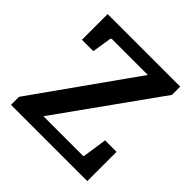

<svg xmlns="http://www.w3.org/2000/svg" viewBox="-174 -822 972 972"><g transform="rotate(45 312.0 -335.5)"><path d="M39.1 0V-57.6L421.9 -596.7H163.6Q162.1 -596.7 161.4 -596.2Q160.6 -595.7 159.7 -594Q158.7 -592.3 157.7 -589.4L141.6 -486.8H60.1V-670.9H579.6V-611.8L195.8 -75.2H479.5Q480.5 -75.2 480.7 -75.2Q481 -75.2 481.7 -75.7Q482.4 -76.2 482.7 -76.9Q482.9 -77.6 483.4 -79.1Q483.9 -80.6 484.4 -83L502.9 -209.5H585V0Z"/></g></svg>

Font: TAML ThiruValluvar
Style: Bold
Weight: 400
Version: Version 0.271; dev 7ad24fM